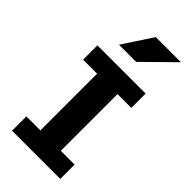

<svg xmlns="http://www.w3.org/2000/svg" viewBox="-301 -1063 1134 1134"><g transform="rotate(45 266.5 -495.5)"><path d="M462.9 -712.9V-593.3H347.7V-119.6H462.9V0H60.1V-119.6H177.2V-593.3H60.1V-712.9ZM479.5 -991.2 291 -805.7H147.5L269.5 -991.2Z"/></g></svg>

Font: Lesson One Extra
Style: Regular
Weight: 800
Designer: But Ko, Victor Gaultney, Annie Olsen, Julie Remington, Don Collingsworth, Eric Hays, Becca Hirsbrunner
Version: Version 1.100